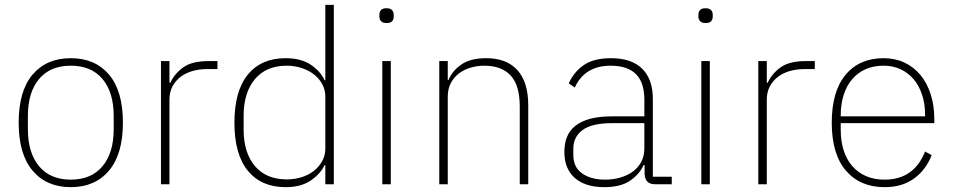

<svg xmlns="http://www.w3.org/2000/svg" viewBox="-20 -760 3931 792"><path d="M272 12Q172 12 114.5 -56Q57 -124 57 -254Q57 -385 114.5 -452.5Q172 -520 272 -520Q372 -520 429.5 -452.5Q487 -385 487 -254Q487 -124 429.5 -56Q372 12 272 12ZM272 -19Q357 -19 403 -74.5Q449 -130 449 -227V-281Q449 -379 403 -434Q357 -489 272 -489Q187 -489 141 -434Q95 -379 95 -281V-227Q95 -130 141 -74.5Q187 -19 272 -19Z M644 0V-508H679V-419H683Q699 -455 735 -481.5Q771 -508 839 -508H877V-475H833Q802 -475 774 -467Q746 -459 725 -443Q704 -427 691.5 -403.5Q679 -380 679 -349V0Z M1322 -79H1319Q1302 -43 1262 -15.5Q1222 12 1158 12Q1058 12 1002.5 -55.5Q947 -123 947 -254Q947 -385 1002.5 -452.5Q1058 -520 1158 -520Q1222 -520 1262 -493Q1302 -466 1319 -429H1322V-740H1357V0H1322ZM1163 -20Q1195 -20 1224 -29Q1253 -38 1274.5 -55Q1296 -72 1309 -95.5Q1322 -119 1322 -148V-362Q1322 -390 1309 -413.5Q1296 -437 1274.5 -453.5Q1253 -470 1224 -479.5Q1195 -489 1163 -489Q1078 -489 1031.5 -433.5Q985 -378 985 -283V-225Q985 -130 1031.5 -75Q1078 -20 1163 -20Z M1575 -665Q1559 -665 1552 -672.5Q1545 -680 1545 -691V-700Q1545 -711 1551.5 -718.5Q1558 -726 1574 -726Q1590 -726 1597 -718.5Q1604 -711 1604 -700V-691Q1604 -680 1597.5 -672.5Q1591 -665 1575 -665ZM1557 -508H1592V0H1557Z M1792 0V-508H1827V-430H1830Q1845 -467 1882.5 -493.5Q1920 -520 1986 -520Q2070 -520 2114.5 -470.5Q2159 -421 2159 -326V0H2124V-320Q2124 -408 2086.5 -448.5Q2049 -489 1978 -489Q1949 -489 1921.5 -481Q1894 -473 1873 -457Q1852 -441 1839.5 -417Q1827 -393 1827 -361V0Z M2682 0Q2641 0 2639 -42V-79H2635Q2617 -40 2578 -14Q2539 12 2473 12Q2394 12 2351 -26Q2308 -64 2308 -133Q2308 -166 2318 -193Q2328 -220 2351.5 -239.5Q2375 -259 2412.5 -269.5Q2450 -280 2505 -280H2638V-348Q2638 -420 2603 -454.5Q2568 -489 2499 -489Q2392 -489 2351 -399L2326 -416Q2347 -463 2388 -491.5Q2429 -520 2500 -520Q2585 -520 2629 -476.5Q2673 -433 2673 -352V-31H2751V0ZM2476 -19Q2509 -19 2538.5 -27.5Q2568 -36 2590 -52Q2612 -68 2625 -92Q2638 -116 2638 -148V-252H2505Q2421 -252 2383 -223.5Q2345 -195 2345 -148V-120Q2345 -70 2381.5 -44.5Q2418 -19 2476 -19Z M2891 -665Q2875 -665 2868 -672.5Q2861 -680 2861 -691V-700Q2861 -711 2867.5 -718.5Q2874 -726 2890 -726Q2906 -726 2913 -718.5Q2920 -711 2920 -700V-691Q2920 -680 2913.5 -672.5Q2907 -665 2891 -665ZM2873 -508H2908V0H2873Z M3108 0V-508H3143V-419H3147Q3163 -455 3199 -481.5Q3235 -508 3303 -508H3341V-475H3297Q3266 -475 3238 -467Q3210 -459 3189 -443Q3168 -427 3155.5 -403.5Q3143 -380 3143 -349V0Z M3629 12Q3528 12 3469.5 -56Q3411 -124 3411 -254Q3411 -383 3468 -451.5Q3525 -520 3625 -520Q3672 -520 3710.5 -502Q3749 -484 3776.5 -451Q3804 -418 3819 -371.5Q3834 -325 3834 -268V-252H3448V-225Q3448 -178 3460 -140Q3472 -102 3495.5 -75Q3519 -48 3552.5 -33.5Q3586 -19 3629 -19Q3750 -19 3796 -135L3823 -120Q3800 -60 3751 -24Q3702 12 3629 12ZM3625 -489Q3583 -489 3550.5 -474.5Q3518 -460 3495 -433Q3472 -406 3460 -368Q3448 -330 3448 -284V-280H3796V-286Q3796 -332 3783.5 -369.5Q3771 -407 3748.5 -433.5Q3726 -460 3694.5 -474.5Q3663 -489 3625 -489Z"/></svg>

Font: IBM Plex Sans Hebrew ExtLt
Style: Regular
Weight: 200
Designer: Mike Abbink, Paul van der Laan, Pieter van Rosmalen, Yanek Iontef
Foundry: Bold Monday
Version: Version 1.3